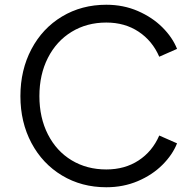

<svg xmlns="http://www.w3.org/2000/svg" viewBox="-20 -777 821 809"><path d="M66 -372Q66 -482 112.5 -570Q159 -658 241.5 -707.5Q324 -757 428 -757Q500 -757 561 -730.5Q622 -704 664.5 -661.5Q707 -619 726 -571L651 -538Q622 -605 564 -643.5Q506 -682 428 -682Q346 -682 282 -643Q218 -604 182 -533.5Q146 -463 146 -372Q146 -281 182 -210.5Q218 -140 282 -101.5Q346 -63 428 -63Q506 -63 564 -101Q622 -139 651 -206L726 -173Q707 -125 664.5 -82.5Q622 -40 561 -14Q500 12 428 12Q324 12 241.5 -37.5Q159 -87 112.5 -174.5Q66 -262 66 -372Z"/></svg>

Font: Evergrow Sans 
Style: Regular
Weight: 400
Foundry: 10Web
Version: Version 1.000